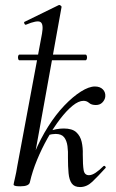

<svg xmlns="http://www.w3.org/2000/svg" viewBox="-20 -746 469 777"><path d="M62 8Q46 8 40.5 6Q35 4 35 1Q35 -2 40.5 -25Q46 -48 50 -74L150 -610Q157 -649 143.5 -657Q130 -665 85 -646Q81 -645 78.5 -651Q76 -657 80 -658L217 -725Q221 -727 225.5 -723.5Q230 -720 229 -717L137 -207L101 -9Q98 8 62 8ZM304 11Q281 11 270.5 -3.5Q260 -18 257.5 -45Q255 -72 255 -107Q256 -133 253 -155Q250 -177 239.5 -190.5Q229 -204 205 -204Q191 -204 173 -199L171 -212Q190 -220 207 -223Q224 -226 238 -226Q272 -226 288.5 -211Q305 -196 310.5 -172Q316 -148 315 -121Q315 -78 318.5 -57.5Q322 -37 340 -37Q352 -37 367 -47Q382 -57 398 -73Q402 -77 406 -72.5Q410 -68 406 -65Q376 -32 353.5 -10.5Q331 11 304 11ZM101 -9 86 -10Q96 -71 120 -128Q144 -185 175 -234Q206 -283 240.5 -319Q275 -355 307.5 -375.5Q340 -396 364 -396Q385 -396 396.5 -384Q408 -372 406 -354Q404 -341 394 -331Q384 -321 368 -321Q350 -321 340.5 -329.5Q331 -338 318 -338Q298 -338 273.5 -318Q249 -298 223 -264Q197 -230 173 -187.5Q149 -145 130 -99Q111 -53 101 -9ZM59 -502Q55 -502 53.5 -508Q52 -514 53.5 -519.5Q55 -525 59 -525H326Q330 -525 331.5 -519.5Q333 -514 331.5 -508Q330 -502 326 -502Z"/></svg>

Font: Cormorant Medium
Style: Italic
Weight: 500
Italic angle: -10°
Designer: Christian Thalmann (Catharsis Fonts)
Foundry: Catharsis Fonts
Version: Version 4.000